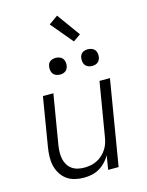

<svg xmlns="http://www.w3.org/2000/svg" viewBox="-141 -1060 883 1154"><g transform="rotate(-15 300.0 -483.5)"><path d="M235 8Q206 8 178 1Q150 -6 128.5 -22Q107 -38 92.5 -62Q78 -86 72 -113Q66 -140 67 -169.5Q68 -199 73 -228L123 -530H188L136 -218Q133 -198 132.5 -177Q132 -156 136 -136.5Q140 -117 150 -100Q160 -83 175.5 -71.5Q191 -60 211 -55Q231 -50 252 -50Q252 -50 252.5 -50Q253 -50 253 -50Q272 -50 291.5 -53.5Q311 -57 330 -66Q349 -75 364.5 -89Q380 -103 391.5 -120Q403 -137 409.5 -156Q416 -175 419 -195L475 -530H540L452 0H387L401 -87Q389 -65 370.5 -46Q352 -27 330 -14.5Q308 -2 283.5 3Q259 8 235 8ZM456 -628Q444 -628 432.5 -632.5Q421 -637 414 -646Q407 -655 405 -667.5Q403 -680 405 -693Q406 -701 410.5 -709.5Q415 -718 422.5 -723Q430 -728 439 -730Q448 -732 456 -732Q469 -732 480.5 -727.5Q492 -723 499 -714Q506 -705 508 -692.5Q510 -680 508 -667Q506 -659 501.5 -650.5Q497 -642 489.5 -637Q482 -632 473.5 -630Q465 -628 456 -628ZM256 -628Q244 -628 232.5 -632.5Q221 -637 214 -646Q207 -655 205 -667.5Q203 -680 205 -693Q206 -701 210.5 -709.5Q215 -718 222.5 -723Q230 -728 239 -730Q248 -732 256 -732Q269 -732 280.5 -727.5Q292 -723 299 -714Q306 -705 308 -692.5Q310 -680 308 -667Q306 -659 301.5 -650.5Q297 -642 289.5 -637Q282 -632 273.5 -630Q265 -628 256 -628ZM388 -799 274 -935 330 -975 434 -831Z"/></g></svg>

Font: Iosevka Curly LtExObl
Style: Regular
Weight: 300
Width: 7
Italic angle: -9°
Monospace: yes
Designer: Belleve Invis
Foundry: Belleve Invis
Version: Version 11.1.0; ttfautohint (v1.8.3)